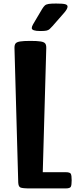

<svg xmlns="http://www.w3.org/2000/svg" viewBox="-20 -1054 440 1074"><path d="M149.9 0Q105 0 94 -5.4Q83 -10.7 82 -33.2L61 -784.7Q60.5 -801.8 66.7 -810.3Q72.8 -818.8 92 -822Q111.3 -825.2 149.9 -825.2Q188.5 -825.2 207.8 -822Q227.1 -818.8 233.2 -810.3Q239.3 -801.8 238.8 -784.7L219.2 -90.8H346.2Q371.6 -90.8 376.2 -81.5Q380.9 -72.3 380.9 -45.4Q380.9 -19 376.2 -9.5Q371.6 0 346.2 0ZM205.6 -880.4Q157.7 -880.4 157.7 -897Q157.7 -905.3 165 -918Q172.4 -930.7 183.1 -948.7L215.8 -1003.9Q223.6 -1016.6 230.7 -1023.2Q237.8 -1029.8 252 -1032Q266.1 -1034.2 293.5 -1034.2Q331.1 -1034.2 344.5 -1030.5Q357.9 -1026.9 357.9 -1017.1Q357.9 -1003.4 335.9 -979L273.9 -908.2Q264.2 -897.5 257.6 -891.4Q251 -885.3 240 -882.8Q229 -880.4 205.6 -880.4Z"/></svg>

Font: Denk One
Style: Regular
Weight: 400
Designer: Irina Smirnova, Eben Sorkin
Foundry: Sorkin Type Co.f
Version: Version 1.004; ttfautohint (v1.8.4.7-5d5b);gftools[0.9.23]